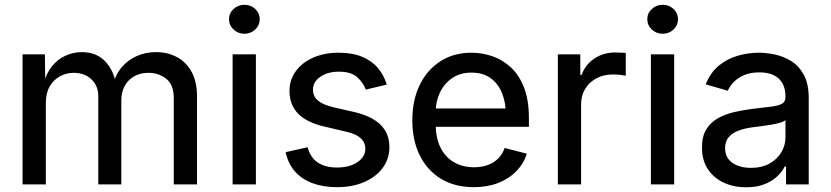

<svg xmlns="http://www.w3.org/2000/svg" viewBox="-20 -774 3489 806"><path d="M74.7 0V-545.9H168.5L169.9 -421.4H162.6Q174.3 -466.8 198.5 -496.3Q222.7 -525.9 255.4 -540.5Q288.1 -555.2 323.2 -555.2Q382.8 -555.2 419.4 -518.6Q456.1 -481.9 467.8 -419.4H455.6Q465.3 -462.4 491.7 -492.7Q518.1 -522.9 554.9 -539.1Q591.8 -555.2 635.3 -555.2Q683.1 -555.2 722.2 -534.7Q761.2 -514.2 784.2 -472.7Q807.1 -431.2 807.1 -368.2V0H709.5V-361.3Q709.5 -418.5 677.7 -443.4Q646 -468.3 603.5 -468.3Q568.4 -468.3 542.7 -453.4Q517.1 -438.5 503.2 -412.6Q489.3 -386.7 489.3 -353V0H392.6V-369.6Q392.6 -414.1 363.5 -441.2Q334.5 -468.3 289.1 -468.3Q258.8 -468.3 231.9 -453.9Q205.1 -439.5 188.7 -411.4Q172.4 -383.3 172.4 -341.3V0Z M956.5 0V-545.9H1054.2V0ZM1005.9 -632.3Q979.5 -632.3 960.4 -650.1Q941.4 -668 941.4 -693.4Q941.4 -718.8 960.4 -736.3Q979.5 -753.9 1005.9 -753.9Q1032.7 -753.9 1051.5 -736.3Q1070.3 -718.8 1070.3 -693.4Q1070.3 -668 1051.5 -650.1Q1032.7 -632.3 1005.9 -632.3Z M1394.5 11.7Q1336.4 11.7 1291.5 -5.1Q1246.6 -22 1217.8 -54.7Q1189 -87.4 1179.2 -135.3L1271.5 -155.8Q1283.2 -111.8 1314.7 -91.3Q1346.2 -70.8 1394 -70.8Q1448.7 -70.8 1481.2 -93.8Q1513.7 -116.7 1513.7 -148.9Q1513.7 -175.8 1494.1 -193.8Q1474.6 -211.9 1435.1 -220.7L1343.8 -242.2Q1268.6 -259.3 1231.9 -296.4Q1195.3 -333.5 1195.3 -392.1Q1195.3 -439.5 1222.2 -475.8Q1249 -512.2 1295.7 -532.5Q1342.3 -552.7 1401.9 -552.7Q1459.5 -552.7 1500.2 -535.6Q1541 -518.6 1566.4 -488.5Q1591.8 -458.5 1603.5 -418.9L1515.6 -397.9Q1504.9 -427.2 1479.2 -450.2Q1453.6 -473.1 1402.8 -473.1Q1356 -473.1 1325 -451.9Q1293.9 -430.7 1293.9 -397.9Q1293.9 -369.1 1314.9 -351.6Q1335.9 -334 1381.8 -323.2L1467.3 -303.7Q1542 -286.1 1578.4 -249.5Q1614.7 -212.9 1614.7 -156.2Q1614.7 -107.4 1586.9 -69.6Q1559.1 -31.7 1509.3 -10Q1459.5 11.7 1394.5 11.7Z M1969.2 11.7Q1889.2 11.7 1831.3 -23.4Q1773.4 -58.6 1742.2 -121.6Q1710.9 -184.6 1710.9 -269Q1710.9 -353 1741.7 -416.7Q1772.5 -480.5 1828.4 -516.6Q1884.3 -552.7 1959.5 -552.7Q2004.4 -552.7 2047.4 -537.8Q2090.3 -522.9 2125 -490.7Q2159.7 -458.5 2179.9 -406.2Q2200.2 -354 2200.2 -279.3V-241.7H1770.5V-318.8H2148.9L2103.5 -292Q2103.5 -343.8 2087.2 -383.8Q2070.8 -423.8 2038.8 -446.5Q2006.8 -469.2 1959.5 -469.2Q1912.1 -469.2 1878.4 -446.3Q1844.7 -423.3 1826.9 -385.7Q1809.1 -348.1 1809.1 -305.2V-252.9Q1809.1 -194.8 1829.3 -154.3Q1849.6 -113.8 1886 -92.8Q1922.4 -71.8 1970.2 -71.8Q2001 -71.8 2026.6 -80.8Q2052.2 -89.8 2070.6 -107.9Q2088.9 -126 2098.6 -152.8L2191.4 -128.9Q2178.7 -87.4 2147.9 -55.7Q2117.2 -23.9 2071.8 -6.1Q2026.4 11.7 1969.2 11.7Z M2321.8 0V-545.9H2416V-460H2421.9Q2437 -502.9 2475.3 -528.3Q2513.7 -553.7 2562 -553.7Q2572.3 -553.7 2585.4 -553Q2598.6 -552.2 2606.9 -551.8V-456.1Q2602.1 -457.5 2585.9 -459.5Q2569.8 -461.4 2552.2 -461.4Q2514.2 -461.4 2483.9 -445.3Q2453.6 -429.2 2436.5 -401.1Q2419.4 -373 2419.4 -336.4V0Z M2712.4 0V-545.9H2810.1V0ZM2761.7 -632.3Q2735.4 -632.3 2716.3 -650.1Q2697.3 -668 2697.3 -693.4Q2697.3 -718.8 2716.3 -736.3Q2735.4 -753.9 2761.7 -753.9Q2788.6 -753.9 2807.4 -736.3Q2826.2 -718.8 2826.2 -693.4Q2826.2 -668 2807.4 -650.1Q2788.6 -632.3 2761.7 -632.3Z M3112.3 12.2Q3060.5 12.2 3018.6 -7.1Q2976.6 -26.4 2951.7 -63.7Q2926.8 -101.1 2926.8 -154.8Q2926.8 -201.7 2945.1 -231.2Q2963.4 -260.7 2994.1 -277.8Q3024.9 -294.9 3062.3 -303.5Q3099.6 -312 3138.2 -316.9Q3187 -322.8 3217.3 -326.4Q3247.6 -330.1 3262.5 -338.4Q3277.3 -346.7 3277.3 -366.2V-369.1Q3277.3 -401.4 3264.9 -423.8Q3252.4 -446.3 3228.3 -458.3Q3204.1 -470.2 3167.5 -470.2Q3130.4 -470.2 3103.8 -458.7Q3077.1 -447.3 3060.3 -429.7Q3043.5 -412.1 3035.2 -393.1L2942.4 -419.9Q2962.4 -469.7 2997.6 -498.5Q3032.7 -527.3 3076.7 -540Q3120.6 -552.7 3165.5 -552.7Q3195.8 -552.7 3231.7 -545.4Q3267.6 -538.1 3300.3 -518.3Q3333 -498.5 3354 -460.7Q3375 -422.9 3375 -361.3V0H3279.8V-74.7H3273.9Q3264.2 -54.2 3243.4 -34.2Q3222.7 -14.2 3190.2 -1Q3157.7 12.2 3112.3 12.2ZM3131.8 -69.3Q3178.2 -69.3 3210.7 -87.6Q3243.2 -106 3260.3 -135.3Q3277.3 -164.6 3277.3 -196.8V-270Q3271.5 -263.7 3254.4 -258.8Q3237.3 -253.9 3215.3 -250.2Q3193.4 -246.6 3172.6 -243.9Q3151.9 -241.2 3139.2 -239.7Q3108.4 -235.8 3082 -226.3Q3055.7 -216.8 3039.8 -199.2Q3023.9 -181.6 3023.9 -151.9Q3023.9 -124.5 3037.8 -106.4Q3051.8 -88.4 3076.2 -78.9Q3100.6 -69.3 3131.8 -69.3Z"/></svg>

Font: Inter Cardless
Style: Regular
Weight: 400
Designer: Rasmus Andersson
Foundry: rsms
Version: Version 4.001;git-9221beed3